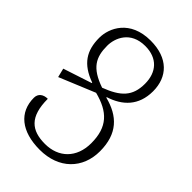

<svg xmlns="http://www.w3.org/2000/svg" viewBox="-220 -810 905 905"><g transform="rotate(45 233.0 -357.0)"><path d="M272 -386V-389C351 -414 407 -467 407 -563C407 -658 347 -724 230 -724C93 -724 49 -627 49 -562C49 -477 83 -422 175 -389V-386L32 -339L43 -294L222 -368C323 -342 374 -292 374 -184C374 -86 312 -27 222 -27C132 -27 81 -67 81 -187C52 -187 31 -172 31 -144C31 -48 101 10 224 10C351 10 430 -71 430 -186C430 -303 370 -361 272 -386ZM102 -562C102 -613 132 -688 230 -688C311 -688 355 -638 355 -561C355 -478 315 -439 225 -405C126 -439 102 -486 102 -562Z"/></g></svg>

Font: Noto Serif Armenian Condensed Light
Style: Regular
Weight: 300
Width: 3
Designer: Monotype Design Team
Foundry: Monotype Imaging Inc.
Version: Version 2.008